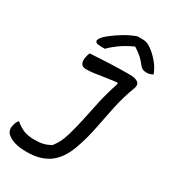

<svg xmlns="http://www.w3.org/2000/svg" viewBox="-232 -1050 1050 1182"><g transform="rotate(30 293.0 -459.0)"><path d="M157 -69Q192 -69 218 -75.5Q244 -82 269 -96Q287 -119 299.5 -142.5Q312 -166 324 -206Q343 -271 356 -334.5Q369 -398 384.5 -468.5Q400 -539 428 -623L421 -630Q366 -623 329.5 -617Q293 -611 266 -607.5Q239 -604 213 -604Q188 -604 179 -620Q170 -636 174 -662Q176 -673 179 -683Q182 -693 186 -700Q269 -705 332 -707.5Q395 -710 464 -710Q507 -710 524.5 -695Q542 -680 531 -652Q499 -568 481.5 -484Q464 -400 448 -318.5Q432 -237 404 -160Q370 -66 309 -23Q248 20 153 20Q102 20 68 10Q34 0 12 -19Q-13 -43 -2 -83Q1 -97 5.5 -104.5Q10 -112 14 -119H19Q50 -93 80.5 -81Q111 -69 157 -69ZM388 -938H420Q439 -938 454 -933.5Q469 -929 492 -912Q521 -890 548.5 -857.5Q576 -825 591 -784Q580 -778 570 -775Q560 -772 546 -772Q530 -772 519 -777Q508 -782 497 -796Q482 -817 461.5 -836Q441 -855 409 -875H404Q350 -850 313 -823Q276 -796 252 -771H226Q199 -771 190.5 -777Q182 -783 183 -793Q185 -801 194 -813.5Q203 -826 223 -842Q259 -871 301 -896.5Q343 -922 388 -938Z"/></g></svg>

Font: Recursive Sn Csl St
Style: Italic
Weight: 400
Italic angle: -15°
Version: Version 1.079;hotconv 1.0.112;makeotfexe 2.5.65598; ttfautoh